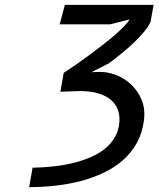

<svg xmlns="http://www.w3.org/2000/svg" viewBox="-20 -770 690 790"><path d="M225.5 -670 247 -750H612L599.5 -680Q590 -660 572 -638.2Q554 -616.5 530.8 -594.5Q507.5 -572.5 481 -550.8Q454.5 -529 428 -509.5L355.5 -472.5Q360.5 -473.5 368.5 -473.5Q376.5 -473.5 383.5 -474Q420 -475.5 456 -462Q492 -448.5 519.8 -422.2Q547.5 -396 562.8 -359Q578 -322 572.5 -276.5Q566 -224 543.8 -183.2Q521.5 -142.5 486.8 -111.8Q452 -81 407.5 -59.8Q363 -38.5 312.5 -25.2Q262 -12 207.8 -6Q153.5 0 100 0L114 -80Q153.5 -80.5 194.8 -84.8Q236 -89 275 -98Q314 -107 349 -121.5Q384 -136 410.5 -157Q437 -178 453.2 -206.5Q469.5 -235 471.5 -271.5Q473 -303.5 461 -327.5Q449 -351.5 425.8 -367Q402.5 -382.5 369.8 -389.5Q337 -396.5 297.5 -395Q281.5 -394 262.5 -393.8Q243.5 -393.5 228.5 -392.5L242 -470Q265 -485 292.5 -504Q320 -523 348 -543.8Q376 -564.5 403.2 -585.8Q430.5 -607 452.8 -626.2Q475 -645.5 491 -662.2Q507 -679 513 -690L433.5 -670Z"/></svg>

Font: B612
Style: Italic
Weight: 400
Italic angle: -10°
Designer: Nicolas Chauveau, Thomas Paillot, Jonathan Favre-Lamarine, Jean-Luc Vinot
Foundry: AIRBUS
Version: Version 1.008